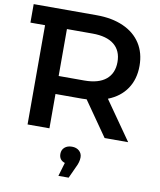

<svg xmlns="http://www.w3.org/2000/svg" viewBox="-101 -779 934 1124"><g transform="rotate(10 365.5 -217.5)"><path d="M552 0 409 -205Q400 -204 382 -204H224V0H94V-590H7V-700H382Q473 -700 540.5 -670Q608 -640 644 -584Q680 -528 680 -451Q680 -372 641.5 -315Q603 -258 531 -230L692 0ZM376 -590H224V-311H376Q461 -311 505 -347.5Q549 -384 549 -451Q549 -518 505 -554Q461 -590 376 -590ZM433 136Q433 164 417 195L385 265H324L348 184Q313 173 313 136Q313 112 329.5 97.5Q346 83 373 83Q400 83 416.5 98Q433 113 433 136Z"/></g></svg>

Font: mBank SemiBold
Style: Regular
Weight: 600
Designer: Julieta Ulanovsky
Foundry: Julieta Ulanovsky
Version: Version 7.200